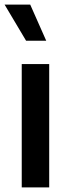

<svg xmlns="http://www.w3.org/2000/svg" viewBox="-21 -819 309 839"><path d="M74 0V-539H194V0ZM181 -641H93L-1 -799H111Z"/></svg>

Font: Plus Jakarta Display Medium
Style: Regular
Weight: 500
Designer: Gumpita Rahayu
Foundry: Tokotype Studio
Version: Version 1.000